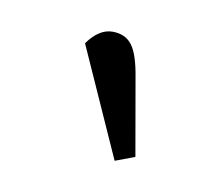

<svg xmlns="http://www.w3.org/2000/svg" viewBox="-35 -681 258 227"><g transform="rotate(10 94.0 -568.0)"><path d="M55.2 -624Q68.8 -643.1 85 -643.1Q100.6 -643.1 108.6 -632.3Q116.7 -621.6 121.1 -594.2L137.2 -502L113.8 -493.2Z"/></g></svg>

Font: Dihjauti S
Style: Italic
Weight: 400
Italic angle: -9°
Designer: T. Christopher White
Version: Version 3.0.0